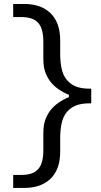

<svg xmlns="http://www.w3.org/2000/svg" viewBox="-20 -761 508 968"><path d="M440 -240H430Q388 -240 359.8 -227.8Q331.5 -215.5 313.5 -192Q296 -168 289.8 -134.8Q283.5 -101.5 283.5 -68.5V2.5Q283.5 93 235.2 139.8Q187 186.5 102 186.5H46.5V121H84.5Q113 121 133.5 115.2Q154 109.5 168.5 95.5Q184 81.5 191.2 56.2Q198.5 31 198.5 -5.5V-89Q198.5 -128 207.5 -154.5Q216.5 -181 234 -204.5Q250 -225.5 275.2 -243Q300.5 -260.5 327.5 -271.5V-283Q300.5 -293.5 275.2 -311Q250 -328.5 234 -349.5Q216.5 -373 207.5 -399.5Q198.5 -426 198.5 -465V-548.5Q198.5 -585 191.2 -610.2Q184 -635.5 168.5 -650Q154 -663.5 133.5 -669.2Q113 -675 84.5 -675H46.5V-741H102Q187 -741 235.2 -694Q283.5 -647 283.5 -556.5V-485.5Q283.5 -452.5 289.8 -419.2Q296 -386 313.5 -362.5Q331.5 -338.5 359.8 -326.2Q388 -314 430 -314H440Z"/></svg>

Font: Myanmar Ethnic
Style: Regular
Weight: 400
Designer: Khon Soe Zaw Thu
Foundry: PaOh Unicode khonsoezawthu@gmail.com and @hotmail.com
Version: Version 1.01 September 27, 2016